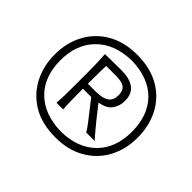

<svg xmlns="http://www.w3.org/2000/svg" viewBox="-117 -903 798 798"><g transform="rotate(45 282.5 -504.0)"><path d="M283.3 -746.2C231.9 -746.2 188.1 -735.7 151.4 -714.3C114.8 -692.9 87.1 -664.3 67.6 -627.6C48.1 -591 38.6 -550 38.6 -504.3C38.6 -461 47.6 -421 66.2 -384.3C84.8 -347.6 111.9 -318.1 148.6 -295.7C185.2 -273.3 230.5 -262.4 284.8 -262.4C334.8 -262.4 378.1 -272.9 414.3 -294.3C450.5 -315.2 478.6 -343.8 498.1 -380.5C517.6 -417.1 527.1 -458.1 527.1 -504.3C527.1 -549 517.6 -590 499 -626.7C480 -663.3 452.4 -692.4 416.2 -713.8C379.5 -735.2 335.2 -746.2 283.3 -746.2ZM283.8 -713.3C349 -711.9 400.5 -692.9 437.6 -656.2C474.3 -619 492.9 -568.6 492.9 -504.3C492.9 -440 474.3 -389.5 437.1 -352.9C400 -316.2 349 -297.1 284.8 -295.7C217.6 -297.1 165.7 -316.2 128.6 -352.9C91 -389.5 72.4 -440 72.4 -504.3C72.4 -567.6 91.4 -618.1 129.5 -655.7C167.1 -692.9 218.6 -711.9 283.8 -713.3ZM283.8 -654.3C263.3 -654.3 245.2 -654.3 228.6 -653.8C211.9 -653.3 197.1 -652.9 185.2 -652.9C187.6 -622.9 188.6 -591 188.6 -557.6V-461.4C188.6 -443.8 188.6 -428.1 188.1 -413.8C187.6 -399 187.1 -383.8 185.7 -367.6H225.2C223.8 -383.8 223.3 -399 222.9 -413.8C222.4 -428.1 222.4 -443.8 222.4 -461.4V-486.7H271L310 -436.7C318.6 -425.7 327.1 -414.8 335.7 -403.8C344.3 -392.9 352.9 -380.5 361 -367.6H410.5C400.5 -378.6 389 -391.4 377.1 -406.2C364.8 -421 352.9 -435.2 341.9 -449.5L308.6 -491.9C334.8 -495.7 353.8 -505.2 365.2 -521C376.2 -536.2 381.9 -553.8 381.9 -574.3C381.9 -602.4 372.9 -622.9 354.8 -635.7C336.7 -648.1 312.9 -654.3 283.8 -654.3ZM282.9 -621.9C291 -621.9 299.5 -621 309.5 -619.5C319.5 -618.1 328.1 -613.8 335.2 -607.1C342.4 -600 346.2 -588.6 346.2 -572.9C346.2 -551 339.5 -536.2 325.7 -528.1C311.9 -520 293.3 -515.7 270.5 -515.7H222.4V-553.8C222.4 -577.1 222.9 -600 223.8 -621.9Z"/></g></svg>

Font: Pinar Light
Style: Regular
Weight: 300
Designer: Amin Abedi
Version: Version 2.00;September 9, 2021;FontCreator 13.0.0.2683 64-bi